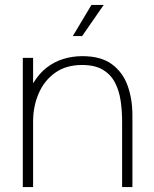

<svg xmlns="http://www.w3.org/2000/svg" viewBox="-20 -763 630 783"><path d="M73 0V-527H115V-423Q139 -463 170 -487Q201 -511 238 -522.5Q275 -534 316 -534Q392 -534 436.5 -501Q481 -468 500.5 -413.5Q520 -359 520 -292V0H478V-267Q478 -311 472 -352Q466 -393 449 -426Q432 -459 399.5 -478.5Q367 -498 315 -498Q249 -498 204.5 -466Q160 -434 137.5 -381.5Q115 -329 115 -268V0ZM277 -616 353 -743H403L315 -616Z"/></svg>

Font: Onest Thin
Style: Regular
Weight: 250
Designer: Dmitri Voloshin, Andrey Kudryavtsev
Foundry: Dmitri Voloshin, Andrey Kudryavtsev
Version: Version 1.000;gftools[0.9.33]